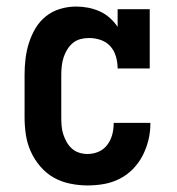

<svg xmlns="http://www.w3.org/2000/svg" viewBox="-20 -558 540 586"><path d="M247 8Q221 8 194 2.5Q167 -3 144 -16Q121 -29 103 -50Q85 -71 74 -95.5Q63 -120 59 -146.5Q55 -173 55 -200V-330Q55 -355 58 -379.5Q61 -404 68.5 -427.5Q76 -451 88.5 -472Q101 -493 120.5 -508.5Q140 -524 164 -531Q188 -538 212 -538Q231 -538 249 -534.5Q267 -531 284 -523.5Q301 -516 315 -503.5Q329 -491 339 -476V-530H437V-349H339Q339 -367 334 -385Q329 -403 317 -416.5Q305 -430 287.5 -436Q270 -442 252 -442Q238 -442 225 -438.5Q212 -435 202 -426.5Q192 -418 185 -406.5Q178 -395 174 -382.5Q170 -370 168.5 -356.5Q167 -343 167 -330V-200Q167 -187 168 -174Q169 -161 173 -148.5Q177 -136 183.5 -124.5Q190 -113 199.5 -104.5Q209 -96 221.5 -92Q234 -88 247 -88Q265 -88 281 -95Q297 -102 307.5 -116Q318 -130 322.5 -147Q327 -164 327 -182Q327 -182 327 -182Q327 -182 327 -183H439Q439 -182 439 -181.5Q439 -181 439 -181Q439 -155 433 -130.5Q427 -106 415.5 -83.5Q404 -61 386 -42.5Q368 -24 345.5 -12.5Q323 -1 298 3.5Q273 8 247 8Z"/></svg>

Font: Iosevka Slab
Style: Bold
Weight: 700
Monospace: yes
Designer: Belleve Invis
Foundry: Belleve Invis
Version: Version 11.1.1; ttfautohint (v1.8.3)